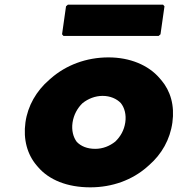

<svg xmlns="http://www.w3.org/2000/svg" viewBox="-20 -781 776 823"><path d="M291 -256C296 -289 312 -318 334 -339C358 -358 388 -370 420 -370C452 -370 480 -358 498 -339C514 -319 522 -289 517 -256C512 -223 497 -196 474 -174C450 -155 421 -143 388 -143C354 -143 327 -154 309 -173C294 -193 286 -222 291 -256ZM89 -256C79 -183 97 -119 137 -72L143 -65C190 -10 268 22 367 22C462 22 547 -10 610 -65L611 -66L619 -73C673 -120 709 -183 719 -256C729 -329 711 -391 671 -438L670 -439L664 -446C616 -502 537 -535 445 -535C350 -535 263 -502 198 -445L190 -438C136 -391 99 -328 89 -256ZM271 -761 263 -754 246 -634 252 -627H660L668 -634L685 -754L679 -761Z"/></svg>

Font: Hussar Woodtype
Style: BlkObl
Weight: 900
Foundry: Cannot Into Space Fonts
Version: Version 1.07